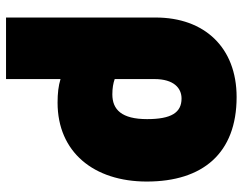

<svg xmlns="http://www.w3.org/2000/svg" viewBox="-106 -502 823 652"><g transform="rotate(90 306.0 -176.5)"><path d="M249 215V30C272 37 297 40 329 40C497 40 597 -83 597 -263C597 -453 501 -568 310 -568C142 -568 40 -459 40 -293V215ZM249 -154V-289C249 -355 280 -381 315 -381C363 -381 385 -346 385 -264C385 -178 353 -146 301 -146C280 -146 263 -149 249 -154Z"/></g></svg>

Font: Repo ExtraBlack
Style: Regular
Weight: 400
Designer: Stefan Peev
Foundry: Context Ltd
Version: Version 001.502